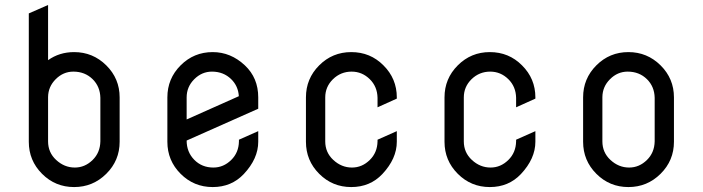

<svg xmlns="http://www.w3.org/2000/svg" viewBox="-20 -758 2848 778"><path d="M174.8 -185.1Q174.8 -140.1 207.5 -109.9Q240.7 -79.1 283.2 -79.1Q324.2 -79.1 355.5 -109.9Q385.7 -139.6 386.7 -185.1V-361.8Q385.7 -407.2 355.5 -437Q324.2 -467.8 277.3 -467.8Q236.3 -467.8 205.6 -437Q175.3 -406.7 174.8 -364.7V-361.8ZM96.7 -703.6 174.8 -737.8V-514.2Q220.7 -546.9 280.3 -546.9Q356.4 -546.9 410.6 -493.2Q464.8 -439.5 464.8 -363.3V-183.6Q464.8 -107.4 410.6 -53.7Q356.4 0 280.3 0Q204.1 0 150.4 -53.7Q96.7 -107.4 96.7 -183.6Z M844.7 -79.1Q885.7 -79.1 917 -109.9Q947.3 -139.6 948.2 -185.1V-191.9L1026.4 -226.6V-183.6Q1026.4 -115.2 967.8 -52.7Q918 0 841.8 0Q765.6 0 711.9 -53.7Q658.2 -107.4 658.2 -183.6V-363.3Q658.2 -439.5 711.9 -493.2Q765.6 -546.9 841.8 -546.9Q915 -546.9 972.2 -493.2Q1026.4 -442.4 1026.4 -363.3V-317.4L736.3 -188.5Q736.3 -142.1 767.1 -110.6Q797.9 -79.1 844.7 -79.1ZM838.9 -467.8Q797.9 -467.8 767.1 -437Q736.3 -406.2 736.3 -363.3Q736.3 -362.3 736.3 -361.8V-273.9L947.8 -368.2Q945.3 -409.2 917 -437Q885.7 -467.8 838.9 -467.8Z M1297.9 -185.1Q1297.9 -140.1 1330.6 -109.9Q1363.8 -79.1 1406.2 -79.1Q1447.3 -79.1 1478.5 -109.9Q1508.8 -139.6 1509.8 -185.1V-191.9L1587.9 -226.6V-183.6Q1587.9 -115.2 1529.3 -52.7Q1479.5 0 1403.3 0Q1327.1 0 1273.4 -53.7Q1219.7 -107.4 1219.7 -183.6V-363.3Q1219.7 -439.5 1273.4 -493.2Q1327.1 -546.9 1403.3 -546.9Q1480.5 -546.9 1533.7 -493.2Q1587.9 -439.5 1587.9 -363.3V-358.4L1509.8 -323.2V-361.8Q1508.8 -407.2 1478.5 -437Q1447.3 -467.8 1404.8 -467.8Q1360.8 -467.8 1329.1 -437Q1297.9 -406.2 1297.9 -363.3Q1297.9 -362.3 1297.9 -361.8Z M1859.4 -185.1Q1859.4 -140.1 1892.1 -109.9Q1925.3 -79.1 1967.8 -79.1Q2008.8 -79.1 2040 -109.9Q2070.3 -139.6 2071.3 -185.1V-191.9L2149.4 -226.6V-183.6Q2149.4 -115.2 2090.8 -52.7Q2041 0 1964.8 0Q1888.7 0 1835 -53.7Q1781.2 -107.4 1781.2 -183.6V-363.3Q1781.2 -439.5 1835 -493.2Q1888.7 -546.9 1964.8 -546.9Q2042 -546.9 2095.2 -493.2Q2149.4 -439.5 2149.4 -363.3V-358.4L2071.3 -323.2V-361.8Q2070.3 -407.2 2040 -437Q2008.8 -467.8 1966.3 -467.8Q1922.4 -467.8 1890.6 -437Q1859.4 -406.2 1859.4 -363.3Q1859.4 -362.3 1859.4 -361.8Z M2420.9 -185.1Q2420.9 -140.1 2453.6 -109.9Q2486.8 -79.1 2529.3 -79.1Q2570.3 -79.1 2601.6 -109.9Q2631.8 -139.6 2632.8 -185.1V-361.8Q2631.8 -407.2 2601.6 -437Q2570.3 -467.8 2523.4 -467.8Q2482.4 -467.8 2451.7 -437Q2421.4 -406.7 2420.9 -364.7V-361.8ZM2342.8 -363.3Q2342.8 -439.5 2396.5 -493.2Q2450.2 -546.9 2526.4 -546.9Q2602.5 -546.9 2656.7 -493.2Q2710.9 -439.5 2710.9 -363.3V-183.6Q2710.9 -107.4 2656.7 -53.7Q2602.5 0 2526.4 0Q2450.2 0 2396.5 -53.7Q2342.8 -107.4 2342.8 -183.6Z"/></svg>

Font: NovaMono
Style: Regular
Weight: 400
Monospace: yes
Version: Version 1.2